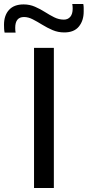

<svg xmlns="http://www.w3.org/2000/svg" viewBox="-74 -939 438 959"><path d="M96 0V-700H195V0ZM-51 -776Q-53 -786 -53.5 -796Q-54 -806 -54 -815Q-54 -862 -29 -889.5Q-4 -917 44 -917Q74 -917 100.5 -905.5Q127 -894 150.5 -879Q174 -864 197 -852.5Q220 -841 245 -841Q265 -841 277 -855Q289 -869 289 -896Q289 -909 287 -919H342Q344 -909 344 -899.5Q344 -890 344 -881Q344 -836 320 -806.5Q296 -777 247 -777Q216 -777 189 -788.5Q162 -800 137 -815.5Q112 -831 89.5 -842.5Q67 -854 46 -854Q2 -854 2 -800Q2 -786 4 -776Z"/></svg>

Font: Georama Extended
Style: Regular
Weight: 400
Width: 7
Designer: Jean-Baptiste Levee
Foundry: Production Type
Version: Version 1.000